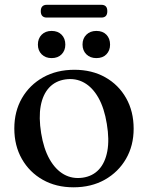

<svg xmlns="http://www.w3.org/2000/svg" viewBox="-20 -767 616 798"><path d="M289.5 -477Q362 -477 417.5 -445.8Q473 -414.5 504.2 -359.2Q535.5 -304 535.5 -232Q535.5 -162 503.8 -107Q472 -52 415.8 -20.2Q359.5 11.5 285.5 11.5Q213 11.5 157.8 -19.8Q102.5 -51 71 -106.2Q39.5 -161.5 39.5 -233Q39.5 -304 71.2 -359Q103 -414 159.2 -445.5Q215.5 -477 289.5 -477ZM323.5 -28.5Q365 -34.5 391 -62.5Q417 -90.5 426 -138.5Q435 -186.5 424 -252Q413.5 -317.5 389 -360.8Q364.5 -404 329.5 -423.5Q294.5 -443 252 -437Q210.5 -431 184.2 -402.8Q158 -374.5 149.2 -326.8Q140.5 -279 151 -213.5Q161.5 -148.5 186.2 -105Q211 -61.5 246 -42Q281 -22.5 323.5 -28.5ZM194.5 -525.5Q169 -525.5 153.2 -541.2Q137.5 -557 137.5 -581.5Q137.5 -607 153.2 -622.8Q169 -638.5 194.5 -638.5Q220.5 -638.5 236 -622.8Q251.5 -607 251.5 -581.5Q251.5 -557 236 -541.2Q220.5 -525.5 194.5 -525.5ZM380.5 -525.5Q355 -525.5 339 -541.2Q323 -557 323 -582Q323 -607 339 -622.8Q355 -638.5 380.5 -638.5Q407 -638.5 422.2 -622.8Q437.5 -607 437.5 -581.5Q437.5 -557 422.2 -541.2Q407 -525.5 380.5 -525.5ZM149.5 -720.5Q149.5 -734 156 -740.5Q162.5 -747 174 -747H401.5Q413.5 -747 419.8 -740.5Q426 -734 426 -720.5Q426 -707 419.8 -700.5Q413.5 -694 401.5 -694H174Q162.5 -694 156 -700.5Q149.5 -707 149.5 -720.5Z"/></svg>

Font: Fraunces 28pt
Style: Regular
Weight: 400
Version: Version 1.000;[b76b70a41]